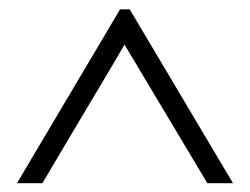

<svg xmlns="http://www.w3.org/2000/svg" viewBox="-20 -746 546 420"><path d="M489.7 -345.2H433.6L252.4 -648.4Q248.5 -641.6 239.7 -626.7Q231 -611.8 219 -591.6Q207 -571.3 192.6 -547.1Q178.2 -522.9 163.3 -498Q148.4 -473.1 134 -448.7Q119.6 -424.3 107.4 -403.8Q95.2 -383.3 86.2 -367.9Q77.1 -352.5 72.8 -345.2H17.1L242.7 -725.6H263.7Z"/></svg>

Font: XB Niloofar
Style: Regular
Weight: 400
Designer: Behnam
Foundry: Irmug
Version: Version 7.201 2008